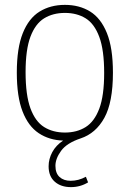

<svg xmlns="http://www.w3.org/2000/svg" viewBox="-20 -568 532 788"><path d="M271 200Q230 200 204.8 177.8Q179.5 155.5 179.5 114.5Q179.5 84.5 194.5 56.5Q209.5 28.5 239 9Q181.5 7 138.8 -21.5Q96 -50 72.5 -110.8Q49 -171.5 49 -270Q49 -370.5 73.5 -431.8Q98 -493 142.5 -520.5Q187 -548 246.5 -548Q305.5 -548 349.8 -520.8Q394 -493.5 418.8 -432.2Q443.5 -371 443.5 -270Q443.5 -148 408.2 -84.2Q373 -20.5 311 0Q254 19 230.8 51Q207.5 83 207.5 112.5Q207.5 143 224.5 158.5Q241.5 174 270 174Q302 174 332.5 157.5L341.5 180.5Q309.5 200 271 200ZM246.5 -24Q295.5 -24 331.5 -46.5Q367.5 -69 387.5 -122.2Q407.5 -175.5 407.5 -268.5Q407.5 -362.5 387.5 -416.5Q367.5 -470.5 331.5 -492.8Q295.5 -515 246.5 -515Q197.5 -515 161.2 -492.8Q125 -470.5 105 -417.5Q85 -364.5 85 -272Q85 -177.5 105 -123.2Q125 -69 161.2 -46.5Q197.5 -24 246.5 -24Z"/></svg>

Font: Encode Sans SemiCondensed SemiCondensed Thin
Style: Regular
Weight: 100
Width: 4
Designer: Multiple Designers
Foundry: Impallari Type
Version: Version 3.000; ttfautohint (v1.8.3) -l 8 -r 50 -G 200 -x 14 